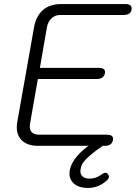

<svg xmlns="http://www.w3.org/2000/svg" viewBox="-20 -720 677 948"><path d="M630 -678Q630 -662 619.5 -654Q609 -646 590 -646H277Q252 -646 234.5 -629.5Q217 -613 212 -587L177 -385H468Q485 -385 493 -378Q501 -371 498 -358Q492 -330 458 -330H167L129 -114Q127 -102 127 -97Q127 -55 173 -55H507Q538 -55 538 -35Q538 -18 527.5 -9Q517 0 498 0H487L479 6Q427 42 402 68.5Q377 95 377 127Q377 143 389 152.5Q401 162 423 162Q454 162 482 141Q493 133 500 133Q508 133 513 140Q518 147 518 152Q518 163 505 173Q466 208 413 208Q371 208 347 188Q323 168 323 137Q323 71 416 0H167Q118 0 90.5 -24.5Q63 -49 63 -91Q63 -107 65 -116L148 -585Q158 -641 192 -670.5Q226 -700 282 -700H599Q630 -700 630 -678Z"/></svg>

Font: Kodchasan Light
Style: Italic
Weight: 300
Italic angle: -10°
Version: Version 1.000; ttfautohint (v1.6)